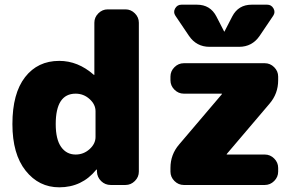

<svg xmlns="http://www.w3.org/2000/svg" viewBox="-20 -790 1261 820"><path d="M1121 -770Q1139 -770 1148 -754Q1157 -738 1147 -723L1089 -637Q1057 -590 1001 -590H875Q819 -590 787 -637L729 -723Q719 -738 728 -754Q737 -770 755 -770H821Q878 -770 904 -720L937 -656Q937 -655 938 -655Q939 -655 939 -656L972 -720Q998 -770 1055 -770ZM1111 -520Q1134 -520 1151 -503Q1168 -486 1168 -463V-447Q1168 -390 1131 -347L949 -133Q948 -132 948 -131Q948 -130 949 -130H1111Q1134 -130 1151 -113Q1168 -96 1168 -73V-57Q1168 -34 1151 -17Q1134 0 1111 0H765Q742 0 725 -17Q708 -34 708 -57V-73Q708 -130 745 -173L927 -387Q928 -388 928 -389Q928 -390 927 -390H765Q742 -390 725 -407Q708 -424 708 -447V-463Q708 -486 725 -503Q742 -520 765 -520ZM388 -205V-315Q388 -344 362.5 -367Q337 -390 303 -390Q218 -390 218 -260Q218 -195 241 -162.5Q264 -130 303 -130Q337 -130 362.5 -153Q388 -176 388 -205ZM516 -750Q539 -750 556 -733Q573 -716 573 -693V-57Q573 -34 556 -17Q539 0 516 0H453Q429 0 412 -16.5Q395 -33 394 -57V-65Q394 -66 393 -66Q392 -66 391 -65Q330 10 233 10Q146 10 89.5 -61Q33 -132 33 -260Q33 -391 87 -460.5Q141 -530 233 -530Q313 -530 380 -471Q381 -470 382 -470Q383 -470 383 -471V-693Q383 -716 400 -733Q417 -750 440 -750Z"/></svg>

Font: Rounded Mplus 1c Black
Style: Regular
Weight: 900
Version: Version 1.059.20150529